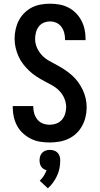

<svg xmlns="http://www.w3.org/2000/svg" viewBox="-20 -763 540 1039"><path d="M249 8Q223 8 197.5 4Q172 0 148.5 -11.5Q125 -23 105.5 -40.5Q86 -58 73.5 -80.5Q61 -103 55 -128.5Q49 -154 49 -180V-189H160V-185Q160 -166 165.5 -148Q171 -130 183 -115.5Q195 -101 212.5 -94.5Q230 -88 249 -88Q267 -88 285 -94.5Q303 -101 315 -115Q327 -129 332.5 -147Q338 -165 338 -183Q338 -208 328 -231Q318 -254 301 -271.5Q284 -289 262.5 -301Q241 -313 219 -324.5Q197 -336 176.5 -349.5Q156 -363 138 -380Q120 -397 105 -416.5Q90 -436 80 -458.5Q70 -481 64.5 -505Q59 -529 59 -553Q59 -579 64.5 -604Q70 -629 81.5 -651.5Q93 -674 111.5 -692.5Q130 -711 152.5 -722.5Q175 -734 200.5 -738.5Q226 -743 251 -743Q276 -743 301.5 -738.5Q327 -734 349.5 -722.5Q372 -711 390 -693Q408 -675 420 -652.5Q432 -630 437.5 -605Q443 -580 443 -555V-546H332V-550Q332 -568 327.5 -585.5Q323 -603 312.5 -617.5Q302 -632 285.5 -639.5Q269 -647 251 -647Q233 -647 216.5 -640Q200 -633 189.5 -619Q179 -605 174.5 -587.5Q170 -570 170 -552Q170 -528 180 -505Q190 -482 207 -464Q224 -446 245.5 -434Q267 -422 288.5 -410.5Q310 -399 330.5 -385.5Q351 -372 369.5 -355.5Q388 -339 402.5 -319Q417 -299 427.5 -277Q438 -255 443.5 -231Q449 -207 449 -182Q449 -156 443 -130.5Q437 -105 424.5 -82Q412 -59 393 -41Q374 -23 350.5 -12Q327 -1 301 3.5Q275 8 249 8ZM239 256 195 215Q208 203 217 188.5Q226 174 232 158Q223 156 215.5 151Q208 146 203 138.5Q198 131 196 122Q194 113 194 104Q194 93 197.5 82Q201 71 209 63Q217 55 228 51.5Q239 48 250 48Q261 48 272 51.5Q283 55 291 63Q299 71 302.5 82Q306 93 306 104Q306 126 302 147Q298 168 289 187.5Q280 207 267.5 224.5Q255 242 239 256Z"/></svg>

Font: Moesevka
Style: Bold
Weight: 700
Monospace: yes
Designer: Belleve Invis
Foundry: Belleve Invis
Version: Version 32.5.0; ttfautohint (v1.8.4)